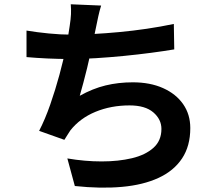

<svg xmlns="http://www.w3.org/2000/svg" viewBox="-20 -823 1040 898"><path d="M453 -797Q445 -771 439.5 -745.5Q434 -720 429 -695Q424 -671 417.5 -640Q411 -609 403.5 -574.5Q396 -540 387.5 -505Q379 -470 370 -436.5Q361 -403 353 -375Q414 -409 474 -423.5Q534 -438 601 -438Q682 -438 742.5 -411Q803 -384 836.5 -336Q870 -288 870 -224Q870 -140 831.5 -82Q793 -24 721.5 9Q650 42 550.5 51Q451 60 330 47L295 -82Q377 -68 455.5 -68Q534 -68 597 -83Q660 -98 697.5 -131.5Q735 -165 735 -220Q735 -265 697 -297.5Q659 -330 586 -330Q499 -330 426.5 -300Q354 -270 309 -213Q302 -202 295.5 -192Q289 -182 281 -169L163 -211Q191 -265 215 -334Q239 -403 258 -473Q277 -543 289 -603.5Q301 -664 306 -702Q311 -734 312 -756.5Q313 -779 311 -803ZM104 -680Q152 -672 208 -666.5Q264 -661 311 -661Q359 -661 416.5 -664Q474 -667 538 -673Q602 -679 666.5 -688.5Q731 -698 793 -711L795 -592Q747 -584 686.5 -576Q626 -568 560 -561.5Q494 -555 430 -551Q366 -547 312 -547Q254 -547 201.5 -549.5Q149 -552 104 -556Z"/></svg>

Font: Farlight84_Sys_V01
Style: Bold
Weight: 700
Designer: Monotype Design Team, Nadine Chahine and Nizar Qandah
Foundry: Monotype Imaging Inc.
Version: Version 2.004;October 31, 2024;FontCreator 14.0.0.2814 64-bi